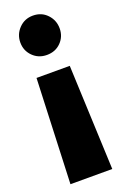

<svg xmlns="http://www.w3.org/2000/svg" viewBox="-150 -568 557 863"><g transform="rotate(-20 129.0 -136.0)"><path d="M229 249H29L49 -252H208ZM129 -521Q170 -521 196.5 -493Q223 -465 223 -426Q223 -387 196.5 -360Q170 -333 129 -333Q89 -333 62 -360Q35 -387 35 -426Q35 -465 62 -493Q89 -521 129 -521Z"/></g></svg>

Font: Moderustic ExtraBold
Style: Regular
Weight: 800
Designer: Tural Alisoy
Foundry: TAFT Foundry
Version: Version 2.120